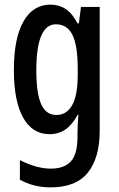

<svg xmlns="http://www.w3.org/2000/svg" viewBox="-20 -636 513 830"><path d="M198 -616Q235 -616 263.5 -597.5Q292 -579 315 -535H321L330 -606H411V-71Q411 46 360 110Q309 174 198 174Q127 174 66 141V56Q103 75 136.5 84Q170 93 200 93Q257 93 286 62Q315 31 315 -45V-58Q315 -76 316 -97.5Q317 -119 319 -140H316Q292 -96 262.5 -76Q233 -56 194 -56Q120 -56 80 -127.5Q40 -199 40 -333Q40 -471 81.5 -543.5Q123 -616 198 -616ZM222 -531Q137 -531 137 -332Q137 -232 158 -185.5Q179 -139 224 -139Q268 -139 292 -181.5Q316 -224 316 -313V-338Q316 -440 293 -485.5Q270 -531 222 -531Z"/></svg>

Font: Noto Sans Malayalam UI ExtraCondensed Medium
Style: Regular
Weight: 500
Width: 2
Designer: Jelle Bosma - Monotype Design Team
Foundry: Monotype Imaging Inc.
Version: Version 2.104; ttfautohint (v1.8.4.7-5d5b)